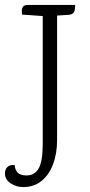

<svg xmlns="http://www.w3.org/2000/svg" viewBox="-40 -695 366 777"><path d="M191 -647V-128Q191 -74 175 -31Q159 12 128.5 37Q98 62 54 62Q25 62 2.5 46.5Q-20 31 -20 7Q-20 -9 -10 -19Q0 -29 19 -27Q21 -7 32 4Q43 15 68 15Q100 15 116.5 -13.5Q133 -42 133 -117V-647ZM72 -675H264Q264 -670 263.5 -661Q263 -652 258 -644Q253 -636 236 -635L191 -632L133 -630L49 -636Q49 -641 48.5 -650.5Q48 -660 53 -667.5Q58 -675 72 -675Z"/></svg>

Font: Karma Variable Light
Style: Regular
Weight: 300
Designer: Joana Correia
Foundry: Indian Type Foundry
Version: Version 3.000